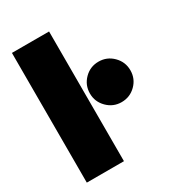

<svg xmlns="http://www.w3.org/2000/svg" viewBox="-168 -785 800 882"><g transform="rotate(-30 232.0 -344.0)"><path d="M229 0H32V-688H229ZM356 -240Q312 -240 280.5 -271.5Q249 -303 249 -347Q249 -391.5 280.2 -423Q311.5 -454.5 356 -454.5Q400.5 -454.5 432 -423Q463.5 -391.5 463.5 -347Q463.5 -302.5 432 -271.2Q400.5 -240 356 -240Z"/></g></svg>

Font: League Spartan Black
Style: Regular
Weight: 900
Foundry: The League of Moveable Type
Version: Version 2.002